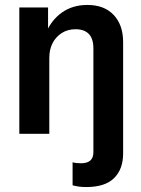

<svg xmlns="http://www.w3.org/2000/svg" viewBox="-20 -540 571 775"><path d="M328 215Q310 215 297 213Q284 211 273 208V115Q279 117 288 118Q297 119 307 119Q332 119 344.5 108Q357 97 357 74V-344Q357 -384 338.5 -403Q320 -422 285 -422Q253 -422 229 -406.5Q205 -391 192 -365.5Q179 -340 179 -306L165 -406Q187 -459 230 -489.5Q273 -520 333 -520Q401 -520 439 -479.5Q477 -439 477 -370V79Q477 143 440.5 179Q404 215 328 215ZM58 0V-510H174V-402H179V0Z"/></svg>

Font: Instrument Sans SemiCondensed SemiBold
Style: Regular
Weight: 600
Width: 4
Designer: Rodrigo Fuenzalida
Foundry: fragTYPE
Version: Version 1.000;gftools[0.9.28]